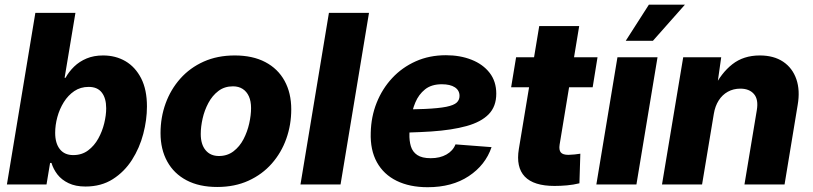

<svg xmlns="http://www.w3.org/2000/svg" viewBox="-20 -782 3445 814"><path d="M342.3 8.8Q300.3 8.8 270.8 -5.4Q241.2 -19.5 223.6 -42.2Q206.1 -64.9 198.2 -91.3H192.4L177.2 0H9.3L129.9 -727.5H299.8L253.9 -452.1H257.8Q272 -478 294.4 -499.8Q316.9 -521.5 347.4 -534.2Q377.9 -546.9 417 -546.9Q470.2 -546.9 512 -522.5Q553.7 -498 578.4 -450Q603 -401.9 603 -330.6Q603 -273.9 587.4 -214.4Q571.8 -154.8 539.6 -104.2Q507.3 -53.7 458.3 -22.5Q409.2 8.8 342.3 8.8ZM290.5 -124.5Q327.1 -124.5 353.5 -144.3Q379.9 -164.1 396.7 -194.6Q413.6 -225.1 421.9 -259.3Q430.2 -293.5 430.2 -322.8Q430.2 -365.7 411.6 -389.6Q393.1 -413.6 356 -413.6Q321.3 -413.6 294.9 -395.8Q268.6 -377.9 250.5 -348.9Q232.4 -319.8 223.1 -285.6Q213.9 -251.5 213.9 -218.8Q213.9 -174.8 233.6 -149.7Q253.4 -124.5 290.5 -124.5Z M900.9 10.7Q824.7 10.7 771 -17.6Q717.3 -45.9 689 -97.4Q660.6 -148.9 660.6 -217.8Q660.6 -284.2 682.1 -343.5Q703.6 -402.8 744.4 -448.7Q785.2 -494.6 843.5 -520.8Q901.9 -546.9 975.1 -546.9Q1051.3 -546.9 1104.7 -518.8Q1158.2 -490.7 1186.5 -439.2Q1214.8 -387.7 1214.8 -318.4Q1214.8 -252.9 1193.8 -193.8Q1172.9 -134.8 1132.3 -88.6Q1091.8 -42.5 1033.4 -15.9Q975.1 10.7 900.9 10.7ZM908.2 -120.6Q943.8 -120.6 970 -140.6Q996.1 -160.6 1012.5 -192.1Q1028.8 -223.6 1036.6 -258.8Q1044.4 -293.9 1044.4 -323.7Q1044.4 -353 1035.2 -373.5Q1025.9 -394 1008.8 -405Q991.7 -416 967.8 -416Q931.6 -416 905.8 -396.2Q879.9 -376.5 863.3 -345.2Q846.7 -314 838.9 -279.1Q831.1 -244.1 831.1 -213.9Q831.1 -169.9 851.6 -145.3Q872.1 -120.6 908.2 -120.6Z M1544.4 -727.5 1423.8 0H1253.9L1374.5 -727.5Z M1793 11.7Q1716.8 11.7 1661.6 -15.4Q1606.4 -42.5 1577.9 -94.2Q1549.3 -146 1551.8 -219.2Q1553.2 -287.1 1576.9 -346.4Q1600.6 -405.8 1642.6 -450.9Q1684.6 -496.1 1742.4 -522Q1800.3 -547.9 1870.6 -547.9Q1930.7 -547.9 1979 -528.8Q2027.3 -509.8 2055.7 -473.4Q2084 -437 2084 -384.8Q2084 -330.6 2051.8 -297.6Q2019.5 -264.6 1958 -247.6Q1896.5 -230.5 1808.6 -224.6Q1720.7 -218.8 1609.9 -218.8L1626 -317.4Q1721.2 -317.4 1780.8 -320.1Q1840.3 -322.8 1872.3 -329.3Q1904.3 -335.9 1916.3 -347.2Q1928.2 -358.4 1928.2 -375.5Q1928.2 -398.9 1908.4 -411.9Q1888.7 -424.8 1853 -424.8Q1809.1 -424.8 1782 -403.1Q1754.9 -381.3 1741 -347.9Q1727.1 -314.5 1721.7 -278.8Q1716.3 -243.2 1715.8 -215.3Q1714.8 -185.5 1721.9 -161.9Q1729 -138.2 1749 -124.8Q1769 -111.3 1806.2 -111.3Q1845.2 -111.3 1872.8 -127Q1900.4 -142.6 1911.1 -169.9L2064 -158.2Q2038.1 -82 1967.3 -35.2Q1896.5 11.7 1793 11.7Z M2513.2 -539.1 2492.7 -412.1H2147L2168 -539.1ZM2266.1 -671.4H2435.5L2352.5 -168.5Q2349.1 -146 2357.7 -135.7Q2366.2 -125.5 2390.1 -125.5Q2399.4 -125.5 2416.3 -127.2Q2433.1 -128.9 2440.4 -130.4L2436.5 -4.9Q2410.6 1.5 2383.5 3.9Q2356.4 6.3 2331.1 6.3Q2242.7 6.3 2204.8 -33.4Q2167 -73.2 2179.7 -150.4Z M2508.3 0 2597.7 -539.1H2767.6L2678.2 0ZM2632.8 -608.9 2731 -762.2H2883.8L2748 -608.9Z M3006.3 -299.3 2956.5 0H2786.6L2876.5 -539.1H3037.6L3018.1 -401.4L3005.4 -406.7Q3037.1 -472.2 3084.7 -509.5Q3132.3 -546.9 3201.2 -546.9Q3260.7 -546.9 3300.3 -520.3Q3339.8 -493.7 3356.2 -446.3Q3372.6 -398.9 3361.8 -336.9L3306.2 0H3136.2L3188.5 -314.5Q3196.3 -360.4 3176.5 -383.3Q3156.7 -406.2 3118.7 -406.2Q3089.4 -406.2 3065.7 -393.1Q3042 -379.9 3026.9 -356Q3011.7 -332 3006.3 -299.3Z"/></svg>

Font: Inter 18pt ExtraBold
Style: Italic
Weight: 800
Italic angle: -9.3988°
Designer: Rasmus Andersson
Foundry: rsms
Version: Version 4.001;git-66647c0bb